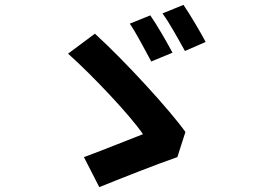

<svg xmlns="http://www.w3.org/2000/svg" viewBox="-20 -782 1040 787"><path d="M596 -719 512 -685C539 -646 577 -572 600 -530L687 -566C667 -604 623 -681 596 -719ZM732 -762 646 -727C675 -688 714 -616 738 -573L823 -610C803 -648 759 -723 732 -762ZM707 -138 740 -241C676 -331 493 -531 369 -644L259 -562C354 -478 515 -308 566 -232C509 -210 385 -160 324 -138L387 -15C461 -45 625 -110 707 -138Z"/></svg>

Font: Noto Sans Mono CJK TC
Style: Bold
Weight: 700
Designer: Ryoko NISHIZUKA 西塚涼子 (kana, bopomofo & ideographs); Paul D. Hunt (Latin, Greek & Cyrillic); Sandoll Communications 산돌커뮤니
Foundry: Adobe
Version: Version 2.004;hotconv 1.0.118;makeotfexe 2.5.65603